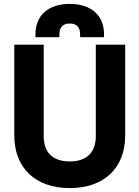

<svg xmlns="http://www.w3.org/2000/svg" viewBox="-20 -937 712 980"><path d="M161 -762V-747H283V-760C283 -794 297 -817 336 -817C375 -817 389 -794 389 -760V-747H511V-762C511 -858 446 -917 336 -917C226 -917 161 -858 161 -762ZM336 23C513 23 619 -81 619 -246V-709H469V-242C469 -160 424 -113 336 -113C248 -113 203 -160 203 -242V-709H53V-246C53 -81 159 23 336 23Z"/></svg>

Font: Kalas SG
Style: Bold
Weight: 700
Designer: Kalas
Foundry: Kalas
Version: Version 2.000;FEAKit 1.0